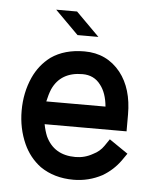

<svg xmlns="http://www.w3.org/2000/svg" viewBox="-44 -575 498 614"><g transform="rotate(5 204.5 -268.5)"><path d="M254 -462 179 -537H112L187 -462ZM214 0Q263 0 306 -23Q340 -43 363 -75L379 -98L319 -139L304 -117Q291 -98 270 -88Q244 -73 214 -73Q145 -73 118 -131Q111 -148 107 -169H370V-223Q370 -306 330 -357Q286 -412 214 -412Q150 -412 107 -382Q71 -355 52 -313Q30 -264 30 -206Q30 -149 52 -100Q71 -58 107 -31Q152 0 214 0ZM296 -242H106Q111 -265 118 -282Q144 -339 214 -339Q251 -339 272 -311Q292 -286 296 -242Z"/></g></svg>

Font: Venice Serif Bold
Style: Regular
Weight: 700
Designer: Bruno Pierini
Foundry: Unio | Creative Solutions
Version: Version 1.000;PS 001.000;hotconv 1.0.70;makeotf.lib2.5.58329